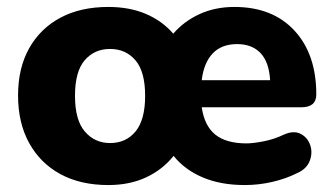

<svg xmlns="http://www.w3.org/2000/svg" viewBox="-20 -522 959 553"><path d="M297 -110Q343 -110 370.5 -143.5Q398 -177 398 -246Q398 -316 370 -348.5Q342 -381 297 -381Q252 -381 224 -348.5Q196 -316 196 -246Q196 -176 224.5 -143Q253 -110 297 -110ZM292 11Q212 11 154 -20.5Q96 -52 64 -110Q32 -168 32 -247Q32 -326 64 -383Q96 -440 154 -471Q212 -502 292 -502Q353 -502 400 -482Q447 -462 479 -425Q510 -461 555 -481.5Q600 -502 655 -502Q765 -502 828 -434Q891 -366 891 -250Q891 -213 848 -213H561Q569 -159 600.5 -134Q632 -109 690 -109Q709 -109 739.5 -115Q770 -121 797 -134Q826 -147 846 -136.5Q866 -126 873.5 -104Q881 -82 872 -58.5Q863 -35 835 -23Q803 -7 764 2Q725 11 685 11Q616 11 564 -11Q512 -33 480 -73Q448 -33 400.5 -11Q353 11 292 11ZM561 -291H758Q755 -343 730.5 -369Q706 -395 663 -395Q618 -395 592.5 -368Q567 -341 561 -291Z"/></svg>

Font: Chiron GoRound TC EB
Style: Regular
Weight: 700
Designer: Ryoko NISHIZUKA 西塚涼子 (kana, bopomofo & ideographs); Paul D. Hunt (Latin, Greek & Cyrillic); Sandoll Communications 산돌커뮤니
Foundry: Adobe
Version: Version 1.000;hotconv 1.1.1;makeotfexe 2.6.0